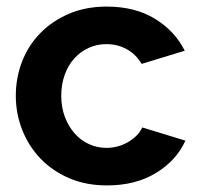

<svg xmlns="http://www.w3.org/2000/svg" viewBox="-20 -553 604 583"><path d="M28 -262Q28 -317 47 -366Q66 -415 102 -452Q138 -489 189 -511Q240 -533 304 -533Q390 -533 450.5 -496Q511 -459 541 -399L410 -359Q393 -388 365 -403.5Q337 -419 303 -419Q274 -419 249 -407.5Q224 -396 205.5 -375.5Q187 -355 176.5 -326Q166 -297 166 -262Q166 -227 177 -198Q188 -169 206.5 -148Q225 -127 250 -115.5Q275 -104 303 -104Q339 -104 369.5 -122Q400 -140 412 -166L543 -126Q516 -66 454 -28Q392 10 305 10Q241 10 190 -12Q139 -34 103 -71.5Q67 -109 47.5 -158.5Q28 -208 28 -262Z"/></svg>

Font: IngvarSans
Style: Bold
Weight: 700
Version: Version 3.000